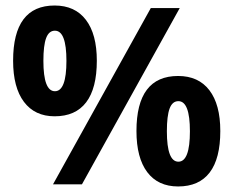

<svg xmlns="http://www.w3.org/2000/svg" viewBox="-20 -672 851 700"><path d="M179.2 -651.9Q253.4 -651.9 293.2 -599.6Q333 -547.4 333 -450.7Q333 -350.1 294.2 -299.1Q255.4 -248 179.2 -248Q106.9 -248 67.4 -300.5Q27.8 -353 27.8 -450.7Q27.8 -651.9 179.2 -651.9ZM529.8 -642.6H635.3L278.8 0H173.3ZM180.2 -560.1Q158.2 -560.1 148.2 -533.2Q138.2 -506.3 138.2 -450.2Q138.2 -339.4 180.2 -339.4Q222.2 -339.4 222.2 -450.2Q222.2 -560.1 180.2 -560.1ZM629.4 -395Q703.6 -395 743.4 -343Q783.2 -291 783.2 -194.3Q783.2 -93.8 744.4 -43Q705.6 7.8 629.4 7.8Q556.2 7.8 516.8 -44.4Q477.5 -96.7 477.5 -194.3Q477.5 -395 629.4 -395ZM630.4 -303.2Q608.4 -303.2 598.4 -276.4Q588.4 -249.5 588.4 -193.4Q588.4 -82.5 630.4 -82.5Q672.4 -82.5 672.4 -193.4Q672.4 -303.2 630.4 -303.2Z"/></svg>

Font: Khula Bold
Style: Regular
Weight: 700
Designer: Erin McLaughlin, Steve Matteson
Version: Version 1.000;PS 1.0;hotconv 1.0.72;makeotf.lib2.5.5900